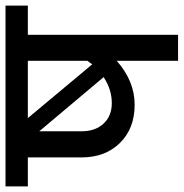

<svg xmlns="http://www.w3.org/2000/svg" viewBox="-30 -653 659 689"><g transform="rotate(-90 299.5 -308.5)"><path d="M-24.9 -618.2H624V-538.1H519V1H425.8V-219.2Q353 -154.8 268.1 -154.8Q183.1 -154.8 131.1 -207.5Q79.1 -260.3 79.1 -345.2V-538.1H-24.9ZM273.9 -236.8Q322.8 -236.8 367.2 -266.1L172.9 -497.1V-345.2Q172.9 -295.9 200.4 -266.4Q228 -236.8 273.9 -236.8ZM413.1 -307.1Q415.5 -310.5 419.9 -316.4Q424.3 -322.3 425.8 -324.2V-538.1H220.2Z"/></g></svg>

Font: LT Superior Med
Style: Regular
Weight: 500
Designer: Daniel Lyons
Foundry: LyonsType
Version: Version 1.000